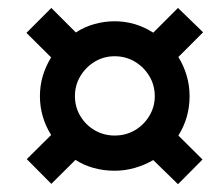

<svg xmlns="http://www.w3.org/2000/svg" viewBox="-20 -600 561 493"><path d="M437 -127 373.5 -189Q351.6 -176.3 326.2 -168.9Q300.8 -161.6 274.4 -161.6Q246.1 -161.6 220.5 -168.7Q194.8 -175.8 173.8 -189.5L111.8 -127.9L48.8 -191.4L111.3 -253.4Q97.2 -275.9 89.8 -301Q82.5 -326.2 82.5 -353Q82.5 -379.9 89.8 -404.8Q97.2 -429.7 111.3 -452.6L47.9 -515.6L111.8 -579.6L174.8 -516.6Q196.8 -531.2 222.7 -538.3Q248.5 -545.4 274.4 -545.4Q300.8 -545.4 325.7 -538.1Q350.6 -530.8 373.5 -516.1L437 -579.6L501.5 -517.1L438 -453.6Q451.7 -431.6 459.2 -406.2Q466.8 -380.9 466.8 -353Q466.8 -325.2 459.5 -299.8Q452.1 -274.4 438 -252L500 -190.4ZM274.4 -252Q303.2 -252 326.4 -265.6Q349.6 -279.3 363.5 -302.5Q377.4 -325.7 377.4 -353Q377.4 -381.3 363.5 -404.5Q349.6 -427.7 326.2 -441.7Q302.7 -455.6 274.4 -455.6Q246.6 -455.6 223.4 -441.7Q200.2 -427.7 186.3 -404.5Q172.4 -381.3 172.4 -353Q172.4 -325.2 186.3 -302Q200.2 -278.8 223.4 -265.4Q246.6 -252 274.4 -252Z"/></svg>

Font: Open Sans SemiCondensed
Style: Bold Italic
Weight: 700
Width: 4
Italic angle: -12°
Designer: Monotype Design Team
Foundry: Monotype Imaging Inc.
Version: Version 3.003